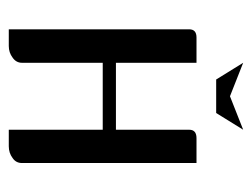

<svg xmlns="http://www.w3.org/2000/svg" viewBox="-90 -498 587 448"><g transform="rotate(90 204.0 -273.5)"><path d="M47.9 0V-420.9Q47.9 -438 66.9 -438H126V-250H282.2V-420.9Q282.2 -438 301.8 -438H359.9V-30.8Q359.9 -16.6 348.1 -8.8Q336.4 0 320.8 0H282.2V-219.2H126V-30.8Q126 -17.1 113.8 -8.8Q102.1 0 86.9 0ZM126 -546.9 204.1 -516.1 282.2 -546.9 243.2 -483.9H165Z"/></g></svg>

Font: Hhenum
Style: Regular
Weight: 400
Designer: T. Christopher White
Version: Version 1.0